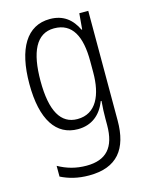

<svg xmlns="http://www.w3.org/2000/svg" viewBox="-117 -709 724 932"><g transform="rotate(-15 244.5 -243.5)"><path d="M225 -635C109 -635 48 -533 48 -356C48 -175 111 -83 220 -83C289 -83 337 -122 361 -186H365C362 -153 361 -124 361 -97V-66C361 47 313 99 214 99C161 99 116 86 73 62V116C113 136 158 148 214 148C355 148 416 69 416 -74V-625H371L364 -545H361C335 -599 294 -635 225 -635ZM233 -586C325 -586 362 -511 362 -387V-330C362 -218 325 -131 230 -131C147 -131 104 -204 104 -356C104 -500 143 -586 233 -586Z"/></g></svg>

Font: Noto Sans Telugu UI Condensed Light
Style: Regular
Weight: 300
Width: 3
Designer: Jelle Bosma - Monotype Design Team
Foundry: Monotype Imaging Inc.
Version: Version 2.005